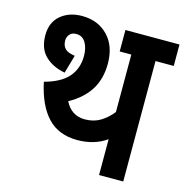

<svg xmlns="http://www.w3.org/2000/svg" viewBox="-96 -723 787 813"><g transform="rotate(15 297.5 -316.0)"><path d="M515 -528V0H409V-157Q355 -119 281 -119Q199 -119 150.5 -170.5Q102 -222 81 -321Q152 -340 184.5 -377.5Q217 -415 217 -470Q217 -505 203 -528.5Q189 -552 162 -552Q143 -552 133 -540.5Q123 -529 123 -513Q123 -491 135.5 -478Q148 -465 179 -461L156 -381Q102 -391 69 -423Q36 -455 36 -513Q36 -570 73 -601Q110 -632 166 -632Q236 -632 279.5 -587Q323 -542 323 -465Q323 -398 293 -350Q263 -302 202 -268Q230 -212 289 -212Q327 -212 356 -229Q385 -246 409 -276V-528H358V-622H595V-528Z"/></g></svg>

Font: Noto Sans Condensed SemiBold
Style: Italic
Weight: 600
Width: 3
Italic angle: -12°
Designer: Monotype Design Team
Foundry: Monotype Imaging Inc.
Version: Version 2.013; ttfautohint (v1.8.4.7-5d5b)